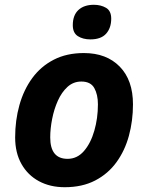

<svg xmlns="http://www.w3.org/2000/svg" viewBox="-20 -780 625 810"><path d="M252.9 9.8Q191.4 9.8 144.3 -15.6Q97.2 -41 70.6 -88.1Q43.9 -135.3 43.9 -200.2Q43.9 -272.5 62 -336.9Q80.1 -401.4 116.2 -450.7Q152.3 -500 206.8 -528.1Q261.2 -556.2 334 -556.2Q429.2 -556.2 485.1 -499Q541 -441.9 541 -339.8Q541 -270.5 523.9 -207.5Q506.8 -144.5 471.4 -95.7Q436 -46.9 381.6 -18.6Q327.1 9.8 252.9 9.8ZM265.1 -109.9Q305.7 -109.9 334.2 -142.8Q362.8 -175.8 377.9 -228.5Q393.1 -281.2 393.1 -339.8Q393.1 -381.3 377.7 -408.7Q362.3 -436 323.2 -436Q289.6 -436 264.9 -413.6Q240.2 -391.1 224.1 -355.2Q208 -319.3 200 -278.3Q191.9 -237.3 191.9 -200.2Q191.9 -109.9 265.1 -109.9ZM361.3 -613.8Q330.1 -613.8 308.6 -627.4Q287.1 -641.1 287.1 -673.8Q287.1 -715.8 310.8 -737.8Q334.5 -759.8 376 -759.8Q405.3 -759.8 427.2 -747.1Q449.2 -734.4 449.2 -701.2Q449.2 -662.1 427.7 -637.9Q406.2 -613.8 361.3 -613.8Z"/></svg>

Font: Open Sans
Style: Bold Italic
Weight: 700
Italic angle: -12°
Designer: Monotype Design Team
Foundry: Monotype Imaging Inc.
Version: Version 3.003; ttfautohint (v1.8.4)